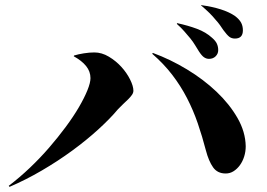

<svg xmlns="http://www.w3.org/2000/svg" viewBox="-20 -784 1040 747"><path d="M575 -578Q643 -553 707.5 -514Q772 -475 822.5 -427Q873 -379 904 -325Q935 -271 936 -215Q936 -194 930 -175Q924 -156 913.5 -141.5Q903 -127 889 -118Q875 -109 858 -109Q826 -109 809 -133Q792 -157 781 -199Q767 -253 749.5 -304Q732 -355 707.5 -402.5Q683 -450 650 -493Q617 -536 572 -575L575 -578ZM14 -61Q56 -93 96 -131Q136 -169 171 -209.5Q206 -250 236 -290.5Q266 -331 287 -367Q308 -403 320 -432.5Q332 -462 332 -480Q332 -506 315 -527Q298 -548 267 -565L268 -568Q284 -573 306 -576.5Q328 -580 347 -580Q376 -580 403.5 -563.5Q431 -547 452 -524Q473 -501 486 -475Q499 -449 499 -431Q499 -423 493.5 -415Q488 -407 479 -398Q474 -393 469 -388.5Q464 -384 459 -379Q454 -374 449 -369Q444 -364 439 -359Q409 -323 363 -281Q317 -239 261 -198Q205 -157 142.5 -120.5Q80 -84 17 -57L14 -61ZM925 -666Q925 -634 894 -634Q881 -634 872 -641Q863 -648 849 -667Q843 -676 836 -686Q829 -696 818 -708Q798 -733 762 -763L763 -764Q850 -752 894 -722Q911 -709 918 -696Q925 -683 925 -666ZM829 -589Q829 -575 819 -565Q809 -555 793 -555Q783 -555 774 -561Q765 -567 754 -584Q747 -595 739.5 -607.5Q732 -620 721 -634Q710 -647 697.5 -661.5Q685 -676 668 -691L669 -694Q711 -685 746 -672Q781 -659 805 -637Q819 -625 824 -613.5Q829 -602 829 -589Z"/></svg>

Font: XinYuGongZhangJiaSongA
Style: Regular
Weight: 900
Designer: XinYuGong
Foundry: Adobe Systems Incorporated
Version: Version 1.00